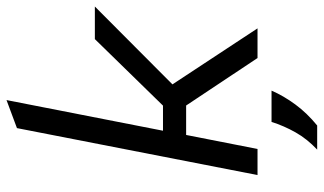

<svg xmlns="http://www.w3.org/2000/svg" viewBox="-222 -588 993 589"><g transform="rotate(-90 274.5 -293.5)"><path d="M32 0 176 -738 262 -770 168 -290H245L449 -499H549L268 -219H155L112 0ZM391 0 240 -227 295 -284 482 0ZM110 183Q143 152 163 116.5Q183 81 195 43H291Q275 80 248.5 116Q222 152 184 183Z"/></g></svg>

Font: REM Light
Style: Italic
Weight: 300
Italic angle: -11°
Designer: Octavio Pardo
Foundry: Ashler Design
Version: Version 1.005;gftools[0.9.28]